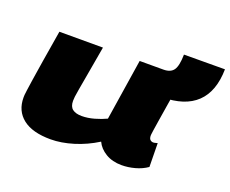

<svg xmlns="http://www.w3.org/2000/svg" viewBox="-110 -839 1229 1027"><g transform="rotate(20 504.5 -325.5)"><path d="M260 10Q156 10 102 -32.5Q48 -75 48 -151Q48 -157 48.5 -165.5Q49 -174 52 -194.5Q55 -215 61 -256.5Q67 -298 78.5 -368Q90 -438 108 -547H356Q338 -444 327.5 -384Q317 -324 311.5 -293Q306 -262 304.5 -248.5Q303 -235 303 -225Q303 -192 321.5 -178Q340 -164 374 -164Q408 -164 445 -174.5Q482 -185 511 -199L565 -547H813Q796 -446 785.5 -380.5Q775 -315 769 -277.5Q763 -240 760.5 -222.5Q758 -205 757.5 -199.5Q757 -194 757 -193Q757 -176 764.5 -169Q772 -162 782 -162Q785 -162 790.5 -163Q796 -164 806 -167L808 -32Q778 -11 739.5 -0.5Q701 10 664 10Q611 10 573 -13Q535 -36 519 -71Q457 -32 388.5 -11Q320 10 260 10ZM695 -406 682 -547H700Q741 -547 758 -571.5Q775 -596 776 -660L1009 -661Q1007 -534 940 -470Q873 -406 744 -406Z"/></g></svg>

Font: Georama ExtraExtended ExtraBold
Style: Italic
Weight: 800
Width: 8
Italic angle: -9°
Designer: Jean-Baptiste Levee
Foundry: Production Type
Version: Version 1.000